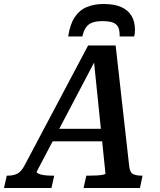

<svg xmlns="http://www.w3.org/2000/svg" viewBox="-75 -943 805 963"><path d="M445 -923Q397 -923 360 -907.5Q323 -892 299.5 -856.5Q276 -821 267 -760H338Q345 -790 357 -806.5Q369 -823 389 -830Q409 -837 439 -837Q475 -837 493.5 -829Q512 -821 519 -804Q526 -787 525 -760H598Q600 -768 601 -775.5Q602 -783 602 -793Q602 -834 585 -863Q568 -892 533.5 -907.5Q499 -923 445 -923ZM190 -297H457L454 -234H166ZM394 -657 410 -654 109 -82Q108 -77 118 -72Q128 -67 145.5 -64.5Q163 -62 185 -62H197L183 0H-55L-41 -62H-36Q-9 -62 11 -71.5Q31 -81 48 -113L367 -715H505L573 -110Q576 -79 591.5 -70.5Q607 -62 635 -62H640L627 0H344L358 -62H371Q393 -62 411.5 -63Q430 -64 441.5 -66.5Q453 -69 454 -72Z"/></svg>

Font: Roboto Serif 20pt Medium
Style: Italic
Weight: 500
Italic angle: -10°
Version: Version 1.008